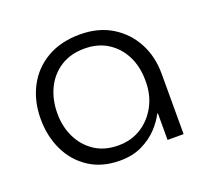

<svg xmlns="http://www.w3.org/2000/svg" viewBox="-98 -642 844 776"><g transform="rotate(-20 324.5 -254.5)"><path d="M295 13Q218 13 163 -23Q108 -59 79 -119.5Q50 -180 50 -255Q50 -331 81.5 -391.5Q113 -452 172.5 -487Q232 -522 315 -522Q394 -522 451.5 -487Q509 -452 540.5 -393Q572 -334 572 -260V0H503V-114H500Q485 -84 457.5 -55Q430 -26 389.5 -6.5Q349 13 295 13ZM310 -47Q366 -47 409 -74.5Q452 -102 477 -149.5Q502 -197 501 -257Q501 -316 478 -362Q455 -408 413 -435Q371 -462 313 -462Q253 -462 210 -434.5Q167 -407 144 -359.5Q121 -312 121 -252Q121 -196 143.5 -149.5Q166 -103 208 -75Q250 -47 310 -47Z"/></g></svg>

Font: MuseoModerno Light
Style: Regular
Weight: 300
Designer: Pablo Cosgaya, Héctor Gatti, Marcela Romero, and the Authors of The MuseoModerno Project.
Foundry: Omnibus-Type Team
Version: Version 1.001